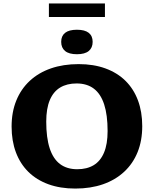

<svg xmlns="http://www.w3.org/2000/svg" viewBox="-20 -1084 895 1117"><path d="M437.5 -711Q524.5 -711 593.2 -686Q662 -661 709.8 -614Q757.5 -567 782.5 -500.2Q807.5 -433.5 807.5 -350Q807.5 -266 780.5 -199Q753.5 -132 702.2 -84.5Q651 -37 579.2 -12Q507.5 13 418 13Q330.5 13 261.8 -12Q193 -37 145.2 -84Q97.5 -131 72.5 -197.8Q47.5 -264.5 47.5 -348Q47.5 -432 74.8 -499Q102 -566 153 -613.5Q204 -661 276 -686Q348 -711 437.5 -711ZM429.5 -99.5Q486 -99.5 525.2 -123.2Q564.5 -147 585.2 -196.2Q606 -245.5 606 -321.5Q606 -415 586 -476.5Q566 -538 526 -568.2Q486 -598.5 425.5 -598.5Q369.5 -598.5 330 -574.8Q290.5 -551 269.8 -501.8Q249 -452.5 249 -376.5Q249 -283 269 -221.5Q289 -160 329 -129.8Q369 -99.5 429.5 -99.5ZM427.5 -768.5Q381.5 -768.5 358.8 -787.2Q336 -806 336 -840.5Q336 -875 358.8 -893Q381.5 -911 427.5 -911Q473.5 -911 496.2 -893Q519 -875 519 -840.5Q519 -806 496.2 -787.2Q473.5 -768.5 427.5 -768.5ZM264.5 -985V-1064H590.5V-985Z"/></svg>

Font: Newsreader 9pt
Style: Bold
Weight: 700
Designer: Hugues Gentile
Foundry: Production Type
Version: Version 1.003